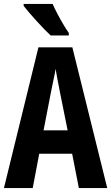

<svg xmlns="http://www.w3.org/2000/svg" viewBox="-20 -954 564 974"><path d="M380 0 346 -174H179L146 0H0L175 -714H347L524 0ZM283 -492Q275 -530 271 -554Q267 -578 262 -605Q259 -583 251.5 -549.5Q244 -516 240 -494L201 -293H323ZM247 -934Q256 -913 271 -884.5Q286 -856 302 -829Q318 -802 329 -787V-774H237Q224 -786 205 -805.5Q186 -825 165.5 -847.5Q145 -870 127.5 -890.5Q110 -911 100 -924V-934Z"/></svg>

Font: Noto Sans Telugu ExtraCondensed
Style: Bold
Weight: 700
Width: 2
Designer: Jelle Bosma - Monotype Design Team
Foundry: Monotype Imaging Inc.
Version: Version 2.005; ttfautohint (v1.8.4.7-5d5b)